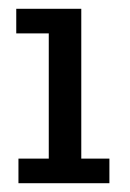

<svg xmlns="http://www.w3.org/2000/svg" viewBox="-20 -417 295 437"><path d="M22 0V-56H91V-341H17V-397H165V-56H229V0Z"/></svg>

Font: Rokkitt
Style: Regular
Weight: 400
Designer: Vernon Adams
Foundry: Vernon Adams
Version: Version 3.103